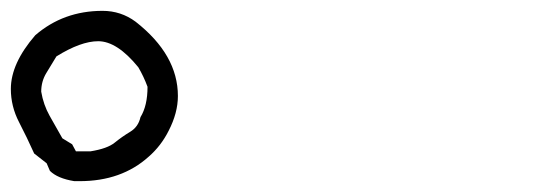

<svg xmlns="http://www.w3.org/2000/svg" viewBox="-38 -833 1008 354"><path d="M129 -554Q160 -559 173.5 -570Q187 -581 202 -590Q217 -599 221 -617Q234 -638 234 -673Q227 -692 217 -709Q178 -757 143 -757Q111 -757 66 -729Q57 -714 47.5 -698.5Q38 -683 38 -664Q42 -640 53.5 -619.5Q65 -599 77 -578L95 -567L102 -554ZM109 -499H99Q68 -504 54 -518L48 -532L25 -550Q12 -579 -3 -608Q-18 -637 -18 -669Q-18 -716 27 -768Q79 -813 151 -813Q185 -813 212 -793Q290 -732 290 -656Q290 -625 273 -592Q259 -564 236 -544Q186 -499 109 -499Z"/></svg>

Font: Yozai
Style: Regular
Weight: 400
Designer: LXGW / Y.OzVox
Foundry: LXGW / Y.OzVox
Version: Version 0.861;October 22, 2024